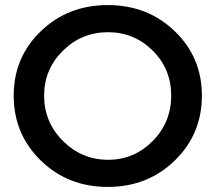

<svg xmlns="http://www.w3.org/2000/svg" viewBox="-20 -728 850 757"><path d="M776 -351Q776 -199 669 -95Q562 9 405 9Q248 9 141 -95Q34 -199 34 -351Q34 -502 141 -605Q248 -708 405 -708Q562 -708 669 -605Q776 -502 776 -351ZM406 -601Q302 -601 228 -528Q154 -455 154 -351Q154 -246 228.5 -172Q303 -98 406 -98Q509 -98 582 -172Q655 -246 655 -351Q655 -456 582 -528.5Q509 -601 406 -601Z"/></svg>

Font: Montserrat-Arabic
Style: Regular
Weight: 400
Designer: Mohamed Gaber
Foundry: Kief Type Foundry
Version: Version 5.008;PS 005.008;hotconv 1.0.88;makeotf.lib2.5.64775